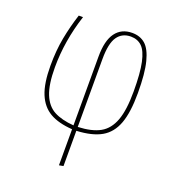

<svg xmlns="http://www.w3.org/2000/svg" viewBox="-132 -632 845 931"><g transform="rotate(20 290.5 -166.5)"><path d="M299 10V192L277 196V10Q205 5 161 -20.5Q117 -46 95 -99.5Q73 -153 73 -244Q73 -323 85.5 -388.5Q98 -454 119 -519H141Q96 -380 96 -244Q96 -156 116 -106.5Q136 -57 175 -36Q214 -15 277 -10V-365Q277 -448 307 -488.5Q337 -529 392 -529Q433 -529 460 -505.5Q487 -482 502 -424Q517 -366 517 -264Q517 -164 495.5 -106Q474 -48 427 -21Q380 6 299 10ZM495 -264Q495 -359 483.5 -412.5Q472 -466 449.5 -488Q427 -510 392 -510Q347 -510 323 -475.5Q299 -441 299 -360V-10Q371 -13 413 -36.5Q455 -60 475 -114Q495 -168 495 -264Z"/></g></svg>

Font: Fira Sans Extra Condensed Thin
Style: Regular
Weight: 250
Width: 1
Designer: Carrois Corporate & Edenspiekermann AG
Foundry: Carrois Corporate GbR & Edenspiekermann AG
Version: Version 4.203